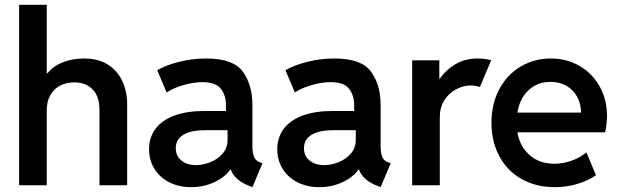

<svg xmlns="http://www.w3.org/2000/svg" viewBox="-20 -772 2584 800"><path d="M59.6 -752H174.8V-466.8H177.7Q202.1 -497.1 242.4 -512.7Q282.7 -528.3 330.1 -528.3Q390.1 -528.3 430.4 -502.2Q470.7 -476.1 490.2 -432.9Q509.8 -389.6 509.8 -337.9V0H394.5V-312.5Q395 -369.1 366.5 -398.9Q337.9 -428.7 289.1 -428.7Q256.3 -428.7 230.5 -415.3Q204.6 -401.9 189.7 -375.7Q174.8 -349.6 174.8 -312.5V0H59.6Z M601.1 -150.4Q601.1 -198.7 627.7 -234.9Q654.3 -271 706.3 -290.3Q758.3 -309.6 831.5 -309.6H921.4V-334Q921.9 -373.5 900.6 -401.6Q879.4 -429.7 822.8 -429.7Q786.6 -429.7 744.4 -417.5Q702.1 -405.3 674.3 -386.7L635.3 -479.5Q670.9 -500.5 726.3 -514.4Q781.7 -528.3 838.4 -528.3Q952.6 -528.3 992.2 -472.9Q1031.7 -417.5 1031.7 -335.9V-166Q1031.7 -134.3 1038.6 -118.2Q1045.4 -102.1 1063 -95.7L1073.7 -91.8L1031.7 7.8L1017.1 2Q985.8 -10.3 966.8 -28.1Q947.8 -45.9 941.4 -66.4H940.4Q918 -34.2 873.5 -13.2Q829.1 7.8 775.9 7.8Q725.6 7.8 685.8 -12.2Q646 -32.2 623.5 -68.4Q601.1 -104.5 601.1 -150.4ZM797.4 -84Q824.7 -84 855.2 -95.7Q885.7 -107.4 907 -131.3Q928.2 -155.3 928.2 -189.5V-229.5H834.5Q775.9 -229.5 744.1 -210.4Q712.4 -191.4 712.4 -154.3Q712.4 -121.6 736.1 -102.8Q759.8 -84 797.4 -84Z M1135.3 -150.4Q1135.3 -198.7 1161.9 -234.9Q1188.5 -271 1240.5 -290.3Q1292.5 -309.6 1365.7 -309.6H1455.6V-334Q1456.1 -373.5 1434.8 -401.6Q1413.6 -429.7 1356.9 -429.7Q1320.8 -429.7 1278.6 -417.5Q1236.3 -405.3 1208.5 -386.7L1169.4 -479.5Q1205.1 -500.5 1260.5 -514.4Q1315.9 -528.3 1372.6 -528.3Q1486.8 -528.3 1526.4 -472.9Q1565.9 -417.5 1565.9 -335.9V-166Q1565.9 -134.3 1572.8 -118.2Q1579.6 -102.1 1597.2 -95.7L1607.9 -91.8L1565.9 7.8L1551.3 2Q1520 -10.3 1501 -28.1Q1481.9 -45.9 1475.6 -66.4H1474.6Q1452.1 -34.2 1407.7 -13.2Q1363.3 7.8 1310.1 7.8Q1259.8 7.8 1220 -12.2Q1180.2 -32.2 1157.7 -68.4Q1135.3 -104.5 1135.3 -150.4ZM1331.5 -84Q1358.9 -84 1389.4 -95.7Q1419.9 -107.4 1441.2 -131.3Q1462.4 -155.3 1462.4 -189.5V-229.5H1368.7Q1310.1 -229.5 1278.3 -210.4Q1246.6 -191.4 1246.6 -154.3Q1246.6 -121.6 1270.3 -102.8Q1293.9 -84 1331.5 -84Z M1697.3 -520.5H1810.5V-444.3H1812.5Q1838.4 -481.4 1878.4 -504.9Q1918.5 -528.3 1969.7 -528.3Q1987.3 -528.3 2003.4 -525.9Q2019.5 -523.4 2026.4 -520.5L1979.5 -409.2Q1975.6 -411.6 1964.1 -413.6Q1952.6 -415.5 1939.5 -416Q1910.6 -415.5 1880.9 -400.1Q1851.1 -384.8 1831.8 -354.7Q1812.5 -324.7 1812.5 -284.2V0H1697.3Z M2027.8 -260.7Q2027.8 -340.3 2060.8 -401.1Q2093.8 -461.9 2150.1 -495.1Q2206.5 -528.3 2274.9 -528.3Q2340.3 -528.3 2393.6 -498Q2446.8 -467.8 2478 -412.8Q2509.3 -357.9 2509.3 -287.1Q2508.8 -255.9 2501.5 -220.7H2135.7Q2146.5 -160.6 2187.3 -125.2Q2228 -89.8 2289.6 -89.8Q2328.6 -89.8 2364 -103.3Q2399.4 -116.7 2423.3 -136.7L2463.4 -42Q2431.2 -19.5 2386.2 -5.9Q2341.3 7.8 2291.5 7.8Q2213.4 7.8 2153.6 -25.9Q2093.8 -59.6 2060.8 -120.6Q2027.8 -181.6 2027.8 -260.7ZM2400.9 -302.7Q2400.9 -339.4 2385 -368.4Q2369.1 -397.5 2340.6 -414.1Q2312 -430.7 2274.9 -430.7Q2219.7 -431.2 2182.6 -396.5Q2145.5 -361.8 2135.7 -302.7Z"/></svg>

Font: Reddit Sans Fudge SemiBold
Style: Regular
Weight: 600
Designer: Stephen Hutchings
Foundry: Reddit
Version: Version 1.011